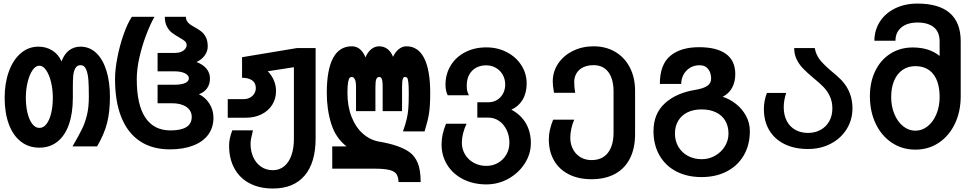

<svg xmlns="http://www.w3.org/2000/svg" viewBox="-20 -819 5440 1074"><path d="M6 -272.5Q6 -353.5 29.5 -418.8Q53 -484 96 -521Q139 -558 195 -558Q239 -558 273.2 -536.2Q307.5 -514.5 324 -475.5Q339.5 -517 366.8 -537.5Q394 -558 430 -558Q481 -558 518.2 -522.8Q555.5 -487.5 575.2 -424Q595 -360.5 595 -277Q595 -195.5 579.2 -132.2Q563.5 -69 523 0H385.5Q421.5 -61.5 439 -97.8Q456.5 -134 466.8 -177Q477 -220 477 -277Q477 -334.5 474.5 -370.2Q472 -406 462 -430.2Q452 -454.5 431 -454.5Q410 -454.5 400.8 -436.2Q391.5 -418 389.5 -394Q387.5 -370 387.5 -330.5V-272.5Q387.5 -186.5 365.8 -123.8Q344 -61 301.8 -27Q259.5 7 200 7Q140.5 7 96.8 -27Q53 -61 29.5 -124.2Q6 -187.5 6 -272.5ZM275.5 -272.5Q275.5 -318.5 265.5 -359.8Q255.5 -401 238.2 -426.2Q221 -451.5 200 -451.5Q179 -451.5 161.8 -426.2Q144.5 -401 134.5 -359.5Q124.5 -318 124.5 -272.5Q124.5 -226 133.8 -187.5Q143 -149 160.2 -126.2Q177.5 -103.5 200.5 -103.5Q223.5 -103.5 240.5 -126Q257.5 -148.5 266.5 -187Q275.5 -225.5 275.5 -272.5Z M623.5 -376.5Q623.5 -430.5 636.8 -498.2Q650 -566 671.8 -627.5Q693.5 -689 717.5 -725H844Q820.5 -683.5 797.8 -623.8Q775 -564 760 -498.5Q745 -433 745 -376.5Q745 -233.5 792.8 -161.5Q840.5 -89.5 933.5 -89.5Q1052.5 -89.5 1052.5 -165Q1052.5 -200 1022.8 -220.8Q993 -241.5 941.5 -241.5H861.5V-345H955Q994.5 -345 1015.5 -354.5Q1036.5 -364 1036.5 -380.5Q1036.5 -398 1014.5 -409Q992.5 -420 955 -420H861.5V-523H959Q979 -523 993.8 -529.2Q1008.5 -535.5 1016.2 -545.8Q1024 -556 1024 -567Q1024 -580 1014 -588.8Q1004 -597.5 982 -610Q957.5 -623.5 941.5 -636Q925.5 -648.5 913.8 -670.2Q902 -692 902 -725H1020Q1020 -710.5 1026.5 -700.2Q1033 -690 1042.8 -683Q1052.5 -676 1069.5 -666.5Q1093 -653.5 1107.2 -642Q1121.5 -630.5 1131.8 -610.2Q1142 -590 1142 -559Q1142 -532 1125.2 -508.8Q1108.5 -485.5 1079.5 -472Q1115.5 -458.5 1135 -434.8Q1154.5 -411 1154.5 -380.5Q1154.5 -347.5 1138 -324.8Q1121.5 -302 1092.5 -292Q1127.5 -276 1150.8 -240.2Q1174 -204.5 1174 -160.5Q1174 -105.5 1144.8 -65.8Q1115.5 -26 1060.5 -4.8Q1005.5 16.5 930.5 16.5Q832 16.5 763.5 -28.8Q695 -74 659.2 -162Q623.5 -250 623.5 -376.5Z M1261.5 -4.5Q1261.5 -44.5 1279.5 -90H1395Q1381.5 -38 1381.5 -15.5Q1381.5 27 1397 60.8Q1412.5 94.5 1440.8 113.8Q1469 133 1506.5 133Q1543 133 1569.5 111.2Q1596 89.5 1610 50.2Q1624 11 1624 -41V-443L1478 -420.5Q1501 -396.5 1512.5 -368.2Q1524 -340 1524 -310Q1524 -266.5 1502.5 -232.5Q1481 -198.5 1442.5 -179.5Q1404 -160.5 1355.5 -160.5H1254V-264.5H1343.5Q1362.5 -264.5 1378 -272.8Q1393.5 -281 1402.2 -295.2Q1411 -309.5 1411 -326.5Q1411 -355.5 1390 -369.8Q1369 -384 1334 -384V-499L1640.5 -550H1745.5V-45Q1745.5 91 1684 163.2Q1622.5 235.5 1506.5 235.5Q1431.5 235.5 1376.2 206.5Q1321 177.5 1291.2 123.2Q1261.5 69 1261.5 -4.5Z M2074 124.5H1838.5V0H1918.5Q1857.5 -47.5 1832.8 -126.8Q1808 -206 1808 -299.5Q1808 -428.5 1843 -494.2Q1878 -560 1948 -560Q1974.5 -560 1993.8 -543.5Q2013 -527 2024.5 -498Q2036 -526.5 2056 -543.2Q2076 -560 2100.5 -560Q2128 -560 2148.2 -544.2Q2168.5 -528.5 2178.5 -501Q2191 -528.5 2210.8 -544.2Q2230.5 -560 2253.5 -560Q2319 -560 2352.8 -493.5Q2386.5 -427 2386.5 -299.5Q2386.5 -227.5 2380 -185.8Q2373.5 -144 2355 -84H2234Q2248.5 -124.5 2255.2 -153.5Q2262 -182.5 2264.2 -213.2Q2266.5 -244 2266.5 -296Q2266.5 -338 2264.2 -358Q2262 -378 2257.8 -383.2Q2253.5 -388.5 2246 -388.5Q2236.5 -388.5 2232.8 -376.2Q2229 -364 2229 -333V-197.5H2120.5V-333Q2120.5 -358 2117.8 -370Q2115 -382 2111 -385.2Q2107 -388.5 2100.5 -388.5Q2091 -388.5 2085.5 -377.5Q2080 -366.5 2080 -333V-197.5H1971.5V-333Q1971.5 -363.5 1964.5 -376Q1957.5 -388.5 1948 -388.5Q1941 -388.5 1936 -383.8Q1931 -379 1927.2 -359.5Q1923.5 -340 1923.5 -299.5Q1923.5 -224 1946.8 -165Q1970 -106 2010.8 -70.5Q2051.5 -35 2102.5 -26.5Q2215 -7.5 2270.5 32Q2300 53 2316.5 92Q2333 131 2333 199.5H2209.5Q2208 171 2198.2 155.5Q2188.5 140 2160.2 132.2Q2132 124.5 2074 124.5Z M2450 -11.5Q2450 -39.5 2456 -67.2Q2462 -95 2475 -127H2590Q2577.5 -101.5 2570.5 -73.5Q2563.5 -45.5 2563.5 -21.5Q2563.5 16 2581.8 45.8Q2600 75.5 2631.2 92.2Q2662.5 109 2700.5 109Q2735.5 109 2765 92.5Q2794.5 76 2812 46.2Q2829.5 16.5 2829.5 -20.5Q2829.5 -59.5 2814 -91.8Q2798.5 -124 2771.8 -142.5Q2745 -161 2712.5 -161H2650V-247H2712.5Q2739 -247 2760.5 -260Q2782 -273 2794 -295.8Q2806 -318.5 2806 -346Q2806 -376.5 2792 -401Q2778 -425.5 2753.8 -439.5Q2729.5 -453.5 2700.5 -453.5Q2650.5 -453.5 2620.8 -423Q2591 -392.5 2591 -340.5Q2591 -321 2593.2 -311.2Q2595.5 -301.5 2603 -286H2484.5Q2472 -311 2472 -344.5Q2472 -405 2501.2 -452.8Q2530.5 -500.5 2582.5 -527.2Q2634.5 -554 2700.5 -554Q2763.5 -554 2815 -527.2Q2866.5 -500.5 2896.2 -454.2Q2926 -408 2926 -352Q2926 -299 2903.5 -261.2Q2881 -223.5 2840.5 -205.5Q2894 -177 2921.8 -129Q2949.5 -81 2949.5 -18.5Q2949.5 42.5 2915.2 95.8Q2881 149 2823.8 180.8Q2766.5 212.5 2700.5 212.5Q2628.5 212.5 2571.2 183.8Q2514 155 2482 104Q2450 53 2450 -11.5Z M3050 -40Q3050 -65.5 3055.8 -91.5Q3061.5 -117.5 3074 -149.5H3192Q3182 -127.5 3176 -99.8Q3170 -72 3170 -49Q3170 -14 3184.5 14.5Q3199 43 3226 59.8Q3253 76.5 3289 76.5Q3349 76.5 3380.5 35.8Q3412 -5 3412 -77V-307.5Q3412 -377 3383 -415.8Q3354 -454.5 3300 -454.5Q3266.5 -454.5 3242 -442.5Q3217.5 -430.5 3204.8 -409Q3192 -387.5 3192 -360.5Q3192 -330 3197.5 -300H3079L3077.5 -310Q3072 -341 3072 -363.5Q3072 -418.5 3102.2 -463.5Q3132.5 -508.5 3184.8 -534.2Q3237 -560 3300 -560Q3369 -560 3421.8 -528.8Q3474.5 -497.5 3503.5 -441Q3532.5 -384.5 3532.5 -310.5V-69Q3532.5 10.5 3503.8 67.2Q3475 124 3420.2 153.8Q3365.5 183.5 3289 183.5Q3216.5 183.5 3162.5 156.5Q3108.5 129.5 3079.2 79Q3050 28.5 3050 -40Z M3635.5 -86Q3635.5 -182.5 3698.8 -240.8Q3762 -299 3870 -316.5Q3913 -323.5 3935.5 -338Q3958 -352.5 3958 -381Q3958 -394.5 3953 -411Q3948 -427.5 3933.5 -440.8Q3919 -454 3892.5 -454Q3862.5 -454 3839.2 -439.5Q3816 -425 3803.2 -401Q3790.5 -377 3790.5 -349.5H3671Q3671 -457 3728.8 -506Q3786.5 -555 3890.5 -555Q3989.5 -555 4041.2 -517.2Q4093 -479.5 4093 -404Q4093 -361.5 4075.5 -328.8Q4058 -296 4022.5 -277.5Q4061.5 -265.5 4096.5 -238Q4131.5 -210.5 4153 -171Q4174.5 -131.5 4174.5 -86Q4174.5 -9 4141 49.2Q4107.5 107.5 4046.2 139.5Q3985 171.5 3904.5 171.5Q3823.5 171.5 3762.8 139.8Q3702 108 3668.8 49.8Q3635.5 -8.5 3635.5 -86ZM4055 -72Q4055 -113.5 4036.8 -144Q4018.5 -174.5 3984.5 -190.8Q3950.5 -207 3904.5 -207Q3859 -207 3825.5 -190.5Q3792 -174 3773.8 -143.5Q3755.5 -113 3755.5 -72Q3755.5 -30.5 3774.8 2.2Q3794 35 3828.2 53.2Q3862.5 71.5 3905.5 71.5Q3945.5 71.5 3980 52Q4014.5 32.5 4034.8 -0.5Q4055 -33.5 4055 -72Z M4253 -209Q4253 -256 4270 -299H4377.5Q4364 -256.5 4364 -219.5Q4364 -175 4381 -142.5Q4398 -110 4428.8 -92.8Q4459.5 -75.5 4500 -75.5Q4539 -75.5 4570 -92.5Q4601 -109.5 4618.5 -140.5Q4636 -171.5 4636 -212Q4636 -250 4622.5 -279.2Q4609 -308.5 4587.5 -331.2Q4566 -354 4530.5 -382.5Q4493.5 -413.5 4471.5 -436.5Q4449.5 -459.5 4436 -487.5Q4422.5 -515.5 4422.5 -550H4537.5Q4544 -515.5 4562.2 -490Q4580.5 -464.5 4625.5 -425.5Q4670.5 -388.5 4689 -368.5Q4748.5 -303.5 4748.5 -213Q4748.5 -149 4716.2 -97Q4684 -45 4627.2 -15.2Q4570.5 14.5 4500 14.5Q4424.5 14.5 4368.8 -12.8Q4313 -40 4283 -90.5Q4253 -141 4253 -209Z M4846 -281Q4846 -360.5 4876.2 -422.5Q4906.5 -484.5 4961 -519Q5015.5 -553.5 5085.5 -553.5Q5178 -553.5 5236 -506V-586.5Q5236 -641 5203 -667Q5170 -693 5113.5 -693Q5055 -693 5022 -665.5Q4989 -638 4989 -591H4871Q4871.5 -651 4902.2 -698.5Q4933 -746 4987.8 -772.5Q5042.5 -799 5112.5 -799Q5232 -799 5293 -746Q5354 -693 5354 -588.5V-281Q5354 -195 5321.5 -127Q5289 -59 5231.5 -20.5Q5174 18 5100.5 18Q5027 18 4969 -20.5Q4911 -59 4878.5 -127Q4846 -195 4846 -281ZM5236 -276Q5236 -359 5200.8 -404Q5165.5 -449 5099.5 -449Q5059 -449 5028.5 -427.8Q4998 -406.5 4981.5 -367.5Q4965 -328.5 4965 -276Q4965 -224 4983 -180.8Q5001 -137.5 5032 -112.8Q5063 -88 5100.5 -88Q5138.5 -88 5169.5 -113Q5200.5 -138 5218.2 -181Q5236 -224 5236 -276Z"/></svg>

Font: JuliaMono
Style: Bold
Weight: 700
Monospace: yes
Designer: cormullion
Foundry: corm
Version: Version 0.055; ttfautohint (v1.8.4)